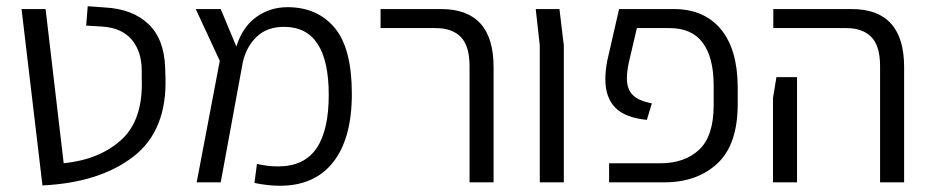

<svg xmlns="http://www.w3.org/2000/svg" viewBox="-20 -584 2982 615"><path d="M49 -555H126L184 -61Q300 -73 369.5 -137Q439 -201 434 -332V-357Q434 -419 402 -457Q370 -495 306 -499L256 -502L261 -564L317 -560Q405 -555 455.5 -507Q506 -459 509 -367L510 -339Q516 -167 408 -83Q300 1 116 10Z M877 11Q839 11 795 2L803 -59Q836 -51 871 -51Q954 -51 993.5 -108.5Q1033 -166 1033 -280Q1033 -498 890 -498Q836 -498 803 -467Q770 -436 758 -386L687 0H610L684 -389L607 -555H687L737 -435Q757 -498 801 -529.5Q845 -561 901 -561Q996 -561 1051.5 -495.5Q1107 -430 1107 -283Q1107 -141 1047.5 -65Q988 11 877 11Z M1484 -372Q1484 -437 1456 -465.5Q1428 -494 1376 -494H1199V-555H1393Q1561 -555 1561 -369V0H1484Z M1709 -438 1696 -555H1772L1786 -438V0H1709Z M1931 -61H2095Q2173 -61 2219.5 -104.5Q2266 -148 2266 -248V-309Q2266 -400 2231 -447Q2196 -494 2125 -494H2020L1994 -383Q1988 -355 1988 -333Q1988 -299 2006.5 -280Q2025 -261 2068 -253L2052 -200Q1982 -207 1950.5 -239.5Q1919 -272 1919 -330Q1919 -358 1925 -389L1963 -555H2138Q2235 -555 2288.5 -491Q2342 -427 2343 -307V-251Q2343 -121 2278 -60.5Q2213 0 2108 0H1931Z M2799 -372Q2799 -437 2771 -465.5Q2743 -494 2691 -494H2457V-555H2708Q2876 -555 2876 -369V0H2799ZM2456 -270 2467 -337H2533V0H2456Z"/></svg>

Font: Assistant-zap
Style: zap
Weight: 400
Designer: Hebrew By Ben Nathan, Latin by Paul Hunt
Version: Version 2.001